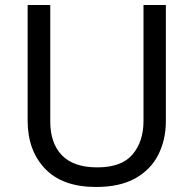

<svg xmlns="http://www.w3.org/2000/svg" viewBox="-20 -734 771 764"><path d="M640 -252Q640 -178 610 -118.5Q580 -59 518.5 -24.5Q457 10 362 10Q229 10 159.5 -62.5Q90 -135 90 -254V-714H180V-251Q180 -164 226.5 -116Q273 -68 367 -68Q464 -68 507.5 -119.5Q551 -171 551 -252V-714H640Z"/></svg>

Font: Noto Sans Tai Tham
Style: Regular
Weight: 400
Designer: Monotype Design Team 2013. Revised by David WIlliams 2020
Foundry: Monotype Imaging Inc.
Version: Version 2.002